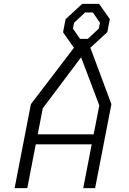

<svg xmlns="http://www.w3.org/2000/svg" viewBox="-20 -965 660 985"><path d="M55 0H120L163.5 -224.5H450.5L407 0H468L551.5 -430.5L443 -721.5H445L530.5 -800L543.5 -867L488.5 -945H401.5L316.5 -866.5L303.5 -799.5L358 -721.5H360.5L138.5 -430.5ZM173.5 -276 199.5 -409.5 396 -671 489.5 -424 460.5 -276ZM354 -818.5 360 -848 416.5 -901H456.5L493 -848L487 -818.5L430.5 -765.5H390.5Z"/></svg>

Font: Monaspace Krypton ExtraLight
Style: Italic
Weight: 200
Italic angle: -11°
Designer: Riley Cran & the Lettermatic Team
Foundry: Lettermatic
Version: Version 1.101 (Monaspace Krypton)